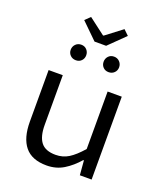

<svg xmlns="http://www.w3.org/2000/svg" viewBox="-153 -944 907 1058"><g transform="rotate(20 300.0 -414.5)"><path d="M245 12Q159 12 118 -38Q77 -88 77 -184V-486H160V-195Q160 -127 186 -93.5Q212 -60 272 -60Q314 -60 348 -81Q382 -102 423 -149V-486H506V0H437L430 -85H426Q389 -42 345 -15Q301 12 245 12ZM199 -588Q179 -588 166 -601Q153 -614 153 -633Q153 -652 166 -665.5Q179 -679 199 -679Q219 -679 231.5 -665.5Q244 -652 244 -633Q244 -614 231.5 -601Q219 -588 199 -588ZM391 -588Q371 -588 358.5 -601Q346 -614 346 -633Q346 -652 358.5 -665.5Q371 -679 391 -679Q411 -679 424 -665.5Q437 -652 437 -633Q437 -614 424 -601Q411 -588 391 -588ZM261 -720 167 -812 197 -841 293 -768H297L393 -841L423 -812L329 -720Z"/></g></svg>

Font: Source Code Variable
Style: Regular
Weight: 400
Monospace: yes
Designer: Paul D. Hunt, Teo Tuominen
Foundry: Adobe Systems Incorporated
Version: Version 1.010;hotconv 1.0.106;makeotfexe 2.5.65593